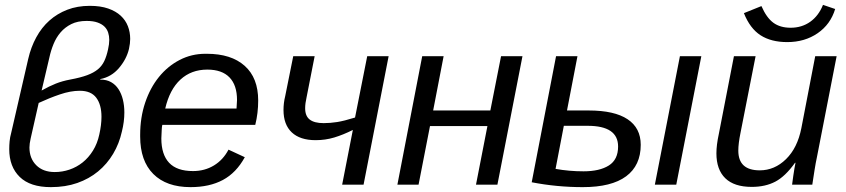

<svg xmlns="http://www.w3.org/2000/svg" viewBox="-20 -759 3478 789"><path d="M392 -432Q418 -432 436.5 -421.5Q455 -411 467 -392.5Q479 -374 485 -349.5Q491 -325 491 -297Q491 -278 488.5 -258.5Q486 -239 481 -219Q470 -169 445 -127Q420 -85 383 -54.5Q346 -24 297.5 -7Q249 10 189 10Q104 10 61 -32Q18 -74 18 -146Q18 -162 19.5 -178.5Q21 -195 26 -213L96 -517Q107 -565 129 -605.5Q151 -646 183 -674.5Q215 -703 256.5 -719Q298 -735 349 -735Q393 -735 424.5 -724Q456 -713 476 -694.5Q496 -676 505.5 -651.5Q515 -627 515 -599Q515 -581 510 -558Q500 -516 469 -479.5Q438 -443 392 -434ZM106 -190Q101 -168 101 -153Q101 -108 129 -80Q157 -52 205 -52Q236 -52 265.5 -62Q295 -72 319.5 -91.5Q344 -111 362 -140Q380 -169 388 -206Q397 -246 397 -279Q397 -329 375.5 -357.5Q354 -386 308 -386Q270 -386 226 -371Q182 -356 139 -336ZM151 -387Q183 -405 209.5 -415.5Q236 -426 268 -432Q311 -440 338 -450Q365 -460 382 -474Q399 -488 408.5 -508Q418 -528 424 -556Q429 -578 429 -595Q429 -611 424.5 -625Q420 -639 409.5 -649.5Q399 -660 381 -666.5Q363 -673 336 -673Q299 -673 273 -660Q247 -647 229 -626Q211 -605 200 -578Q189 -551 183 -523Z M647 -246Q645 -238 644.5 -224Q644 -210 643 -190Q643 -124 675 -90Q707 -56 773 -56Q821 -56 859 -79Q897 -102 919 -144L986 -113Q951 -49 896 -19.5Q841 10 763 10Q664 10 610 -44Q556 -98 556 -198V-205Q556 -276 576.5 -337Q597 -398 633 -442.5Q669 -487 718 -512.5Q767 -538 824 -538H830Q930 -538 985.5 -488.5Q1041 -439 1041 -346Q1041 -294 1029 -246ZM952 -313 954 -348Q954 -409 923 -441Q892 -473 832 -473Q766 -473 721.5 -432Q677 -391 659 -313Z M1273 -528 1240 -360Q1234 -334 1234 -314Q1234 -282 1253 -267.5Q1272 -253 1310 -253Q1337 -253 1365.5 -257.5Q1394 -262 1439 -276L1489 -528H1577L1474 0H1386L1430 -225Q1390 -205 1353.5 -194Q1317 -183 1277 -183Q1213 -183 1179 -215Q1145 -247 1145 -307Q1145 -336 1152 -364L1185 -528Z M1803 -528 1760 -305H1995L2039 -528H2127L2024 0H1936L1983 -241H1747L1700 0H1613L1715 -528Z M2671 0 2774 -528H2862L2759 0ZM2613 -164Q2613 -79 2553 -34.5Q2493 10 2375 10Q2268 10 2165 -10L2265 -528H2353L2310 -305H2399Q2505 -305 2559 -269Q2613 -233 2613 -164ZM2263 -65Q2319 -55 2378 -55Q2444 -55 2482 -79Q2520 -103 2520 -157Q2520 -242 2395 -242H2297Z M3085 -528 3023 -213Q3014 -169 3014 -140Q3014 -59 3102 -59Q3163 -59 3210 -105Q3257 -151 3273 -232L3330 -528H3418L3337 -113Q3332 -90 3327.5 -61.5Q3323 -33 3318 0H3235Q3235 -2 3236.5 -11.5Q3238 -21 3240 -37Q3245 -71 3249 -90H3247Q3207 -34 3166 -12.5Q3125 9 3069 9Q2997 9 2960.5 -26.5Q2924 -62 2924 -129Q2924 -163 2934 -209L2996 -528ZM3215 -586Q3149 -586 3105.5 -614Q3062 -642 3037 -705L3109 -734Q3130 -686 3158 -665.5Q3186 -645 3229 -645Q3275 -645 3309.5 -669.5Q3344 -694 3362 -739L3412 -722Q3393 -659 3340 -622.5Q3287 -586 3215 -586Z"/></svg>

Font: Libra Sans Modern
Style: Italic
Weight: 400
Italic angle: -12°
Foundry: Stefan Peev, Context Ltd
Version: Version 1.000